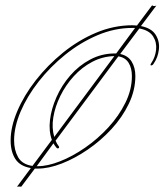

<svg xmlns="http://www.w3.org/2000/svg" viewBox="-20 -625 618 722"><path d="M122 9Q116 9 111 9L60 77Q53 76 44 77L96 7Q55 0 37.5 -27.5Q20 -55 20 -97Q20 -148 45 -207Q70 -266 114.5 -323Q159 -380 217 -427Q275 -474 341.5 -502Q408 -530 478 -530Q487 -530 495 -529L552 -605Q558 -600 568 -604L510 -527Q550 -519 565.5 -494Q581 -469 577.5 -439Q574 -409 558 -386Q554 -379 548.5 -379Q543 -379 549 -388Q564 -410 567 -438Q570 -466 555.5 -488.5Q541 -511 504 -518L432 -422Q461 -416 475 -393.5Q489 -371 489 -339Q489 -286 464.5 -235Q440 -184 399.5 -140Q359 -96 310 -62.5Q261 -29 212 -10Q163 9 122 9ZM33 -97Q33 -61 48 -34Q63 -7 102 -1L175 -99Q163 -132 168 -174Q173 -216 192.5 -260Q212 -304 244 -341Q276 -378 319 -401Q362 -424 412 -424Q415 -424 417 -424L488 -520Q484 -520 478 -520Q411 -520 346.5 -492.5Q282 -465 225.5 -419.5Q169 -374 125.5 -318.5Q82 -263 57.5 -205.5Q33 -148 33 -97ZM410 -414Q366 -413 327 -392.5Q288 -372 257.5 -338.5Q227 -305 207 -264.5Q187 -224 180.5 -184Q174 -144 184 -110ZM192 -70Q186 -77 181 -86L118 0H122Q159 0 206 -18.5Q253 -37 300.5 -70Q348 -103 387.5 -146Q427 -189 451.5 -238.5Q476 -288 476 -339Q476 -369 463.5 -389Q451 -409 425 -413L189 -96Q194 -84 201 -75Q204 -71 200.5 -68Q197 -65 192 -70Z"/></svg>

Font: Kapakana Light
Style: Regular
Weight: 300
Designer: Kyosuke Nagai
Version: Version 1.000